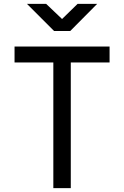

<svg xmlns="http://www.w3.org/2000/svg" viewBox="-20 -970 640 990"><path d="M255 0V-648H55V-730H545V-648H345V0ZM259 -810 119 -950H218L300 -872L380 -950H481L342 -810Z"/></svg>

Font: Liga JetBrainsMono Nerd Font
Style: Regular
Weight: 400
Designer: Philipp Nurullin, Konstantin Bulenkov
Foundry: JetBrains
Version: Version 2.225; ttfautohint (v1.8.3)